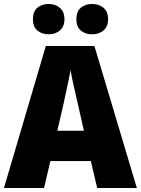

<svg xmlns="http://www.w3.org/2000/svg" viewBox="-20 -948 710 968"><path d="M470 0 438 -136H234L202 0H0L211 -716H456L670 0ZM373 -422Q368 -444 360.5 -476Q353 -508 346 -540Q339 -572 336 -595Q332 -573 325.5 -542Q319 -511 312 -479.5Q305 -448 300 -423L269 -289H403ZM146 -851Q146 -890 168.5 -909Q191 -928 225 -928Q259 -928 282 -908.5Q305 -889 305 -851Q305 -814 282 -794.5Q259 -775 225 -775Q191 -775 168.5 -794Q146 -813 146 -851ZM365 -851Q365 -890 387.5 -909Q410 -928 445 -928Q479 -928 502 -908.5Q525 -889 525 -851Q525 -814 502 -794.5Q479 -775 445 -775Q410 -775 387.5 -794Q365 -813 365 -851Z"/></svg>

Font: Noto Sans Khmer UI SemiCondensed Black
Style: Regular
Weight: 900
Width: 4
Designer: Danh Hong and the Monotype Design Team
Foundry: Monotype Imaging Inc.
Version: Version 2.002; ttfautohint (v1.8.4.7-5d5b)